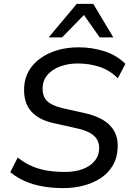

<svg xmlns="http://www.w3.org/2000/svg" viewBox="-20 -957 679 986"><path d="M304 9Q251 9 201 0.5Q151 -8 108.5 -26.5Q66 -45 33 -73L71 -148Q106 -120 144.5 -103.5Q183 -87 225 -80.5Q267 -74 313 -74Q365 -74 404 -88.5Q443 -103 465 -129Q487 -155 489 -188Q491 -218 479 -239.5Q467 -261 440 -275.5Q413 -290 366 -300L258 -324Q178 -341 139 -386.5Q100 -432 104 -508Q106 -556 128.5 -594Q151 -632 189.5 -659Q228 -686 277.5 -700Q327 -714 384 -714Q454 -714 517 -693.5Q580 -673 624 -629L585 -555Q543 -597 490.5 -614Q438 -631 380 -631Q330 -631 289.5 -616Q249 -601 225 -574Q201 -547 199 -510Q197 -463 221 -439Q245 -415 299 -402L407 -378Q502 -358 545.5 -312Q589 -266 584 -196Q582 -146 559.5 -107.5Q537 -69 499 -43.5Q461 -18 411.5 -4.5Q362 9 304 9ZM230 -765 374 -937H459L562 -765H492L411 -880L299 -765Z"/></svg>

Font: Nunito Sans 10pt Medium
Style: Italic
Weight: 500
Italic angle: -9°
Designer: Vernon Adams
Foundry: Vernon Adams
Version: Version 3.101;gftools[0.9.27]